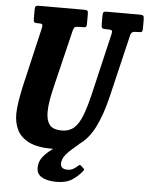

<svg xmlns="http://www.w3.org/2000/svg" viewBox="-62 -800 804 1043"><g transform="rotate(5 340.5 -278.0)"><path d="M301.5 -630 226.5 -320Q217.5 -283.5 211 -247Q204.5 -210.5 204.5 -179Q204.5 -135 222.8 -110.5Q241 -86 290.5 -86Q330 -86 355.8 -108.5Q381.5 -131 400 -178.2Q418.5 -225.5 436 -300L514 -632.5Q517 -645 513.8 -650Q510.5 -655 494 -655H479Q464.5 -655 460.2 -659.8Q456 -664.5 456 -679V-724.5Q456 -738 458.8 -744Q461.5 -750 475.5 -750H657Q671.5 -750 676.2 -746Q681 -742 681 -726.5V-677.5Q681 -662.5 677 -658.8Q673 -655 660 -655H650.5Q632 -655 624.8 -650.5Q617.5 -646 614 -630L535.5 -300Q510 -191 474 -120.8Q438 -50.5 383.2 -16.5Q328.5 17.5 245.5 17.5Q166.5 17.5 120.5 -5.2Q74.5 -28 55.2 -66.5Q36 -105 36 -153Q36 -184.5 43 -226.5Q50 -268.5 58 -305L134 -631.5Q136.5 -644.5 134.5 -649.8Q132.5 -655 117 -655H108Q94.5 -655 90.2 -659Q86 -663 86 -678V-726.5Q86 -741 90.2 -745.5Q94.5 -750 109 -750H356Q369 -750 372.5 -745.8Q376 -741.5 376 -727.5V-675Q376 -663 372.5 -659Q369 -655 356 -655H333Q316 -655 310.5 -650Q305 -645 301.5 -630ZM285 194.5Q233.5 194.5 202.8 175.8Q172 157 178 113.5Q181 87 200.5 63.8Q220 40.5 248 20.5Q276 0.5 305.5 -16.2Q335 -33 358 -46.5Q367.5 -52 376.8 -49.8Q386 -47.5 389 -44Q396 -36 396.5 -31.2Q397 -26.5 389.5 -19.5Q375 -6.5 356.5 9Q338 24.5 322.8 42.5Q307.5 60.5 303 81Q298.5 100 307.2 111.8Q316 123.5 338.5 123.5Q357 123.5 370.8 115.8Q384.5 108 394.5 98Q404 88.5 410 94.5L426 109.5Q430 113 429.5 115.5Q429 118 425 123.5Q403.5 151 371 172.8Q338.5 194.5 285 194.5Z"/></g></svg>

Font: Besley* Condensed
Style: Bold Italic
Weight: 700
Width: 3
Italic angle: -13°
Designer: Owen Earl
Foundry: indestructible type*
Version: Version 3.000; ttfautohint (v1.8.3)